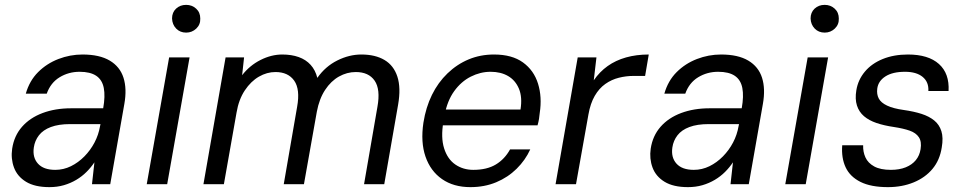

<svg xmlns="http://www.w3.org/2000/svg" viewBox="-20 -757 3963 789"><path d="M183 12Q123 12 87 -10Q51 -32 37.5 -68.5Q24 -105 30 -146Q38 -199 70.5 -236Q103 -273 155 -292.5Q207 -312 272 -312H404Q413 -362 406.5 -395.5Q400 -429 375.5 -445.5Q351 -462 307 -462Q262 -462 225 -439.5Q188 -417 172 -372H86Q101 -425 136.5 -460.5Q172 -496 220 -514.5Q268 -533 319 -533Q389 -533 431 -508Q473 -483 487.5 -437.5Q502 -392 491 -330L433 0H358L368 -90Q354 -69 335.5 -50.5Q317 -32 293.5 -18Q270 -4 242.5 4Q215 12 183 12ZM207 -59Q241 -59 271.5 -74Q302 -89 327 -114.5Q352 -140 368.5 -171.5Q385 -203 391 -238L393 -247H268Q221 -247 189 -235Q157 -223 140 -201Q123 -179 119 -151Q113 -110 136 -84.5Q159 -59 207 -59Z M583 0 675 -521H759L667 0ZM745 -623Q720 -623 704 -639.5Q688 -656 687 -681Q687 -706 703.5 -721.5Q720 -737 745 -737Q769 -737 786 -721.5Q803 -706 803 -681Q804 -656 786.5 -639.5Q769 -623 745 -623Z M816 0 907 -521H983L975 -448Q1006 -488 1050.5 -510.5Q1095 -533 1140 -533Q1178 -533 1207.5 -522.5Q1237 -512 1256.5 -490.5Q1276 -469 1284 -437Q1317 -484 1366 -508.5Q1415 -533 1465 -533Q1522 -533 1560 -510.5Q1598 -488 1613 -442Q1628 -396 1616 -327L1559 0H1476L1531 -318Q1544 -390 1519.5 -425.5Q1495 -461 1442 -461Q1406 -461 1373 -442.5Q1340 -424 1316 -387.5Q1292 -351 1282 -298L1229 0H1146L1201 -318Q1214 -390 1189 -425.5Q1164 -461 1112 -461Q1077 -461 1044 -442Q1011 -423 986 -385.5Q961 -348 952 -294L900 0Z M1913 12Q1844 12 1796.5 -21Q1749 -54 1728.5 -113.5Q1708 -173 1720 -253Q1730 -316 1755 -367Q1780 -418 1819 -455.5Q1858 -493 1906 -513Q1954 -533 2010 -533Q2084 -533 2129 -500.5Q2174 -468 2191 -413Q2208 -358 2198 -293Q2197 -281 2195 -268.5Q2193 -256 2189 -242H1781L1792 -307H2119Q2127 -358 2112.5 -392.5Q2098 -427 2068 -444.5Q2038 -462 1996 -462Q1954 -462 1914.5 -442Q1875 -422 1846.5 -382.5Q1818 -343 1807 -284L1802 -256Q1791 -192 1805 -147.5Q1819 -103 1851 -81Q1883 -59 1925 -59Q1981 -59 2017.5 -81Q2054 -103 2076 -143H2159Q2139 -99 2103 -63.5Q2067 -28 2019 -8Q1971 12 1913 12Z M2263 0 2354 -521H2431L2420 -427Q2444 -462 2477 -485.5Q2510 -509 2552.5 -521Q2595 -533 2646 -533L2631 -445H2583Q2553 -445 2523 -437.5Q2493 -430 2467.5 -412Q2442 -394 2424 -363Q2406 -332 2398 -286L2347 0Z M2807 12Q2747 12 2711 -10Q2675 -32 2661.5 -68.5Q2648 -105 2654 -146Q2662 -199 2694.5 -236Q2727 -273 2779 -292.5Q2831 -312 2896 -312H3028Q3037 -362 3030.5 -395.5Q3024 -429 2999.5 -445.5Q2975 -462 2931 -462Q2886 -462 2849 -439.5Q2812 -417 2796 -372H2710Q2725 -425 2760.5 -460.5Q2796 -496 2844 -514.5Q2892 -533 2943 -533Q3013 -533 3055 -508Q3097 -483 3111.5 -437.5Q3126 -392 3115 -330L3057 0H2982L2992 -90Q2978 -69 2959.5 -50.5Q2941 -32 2917.5 -18Q2894 -4 2866.5 4Q2839 12 2807 12ZM2831 -59Q2865 -59 2895.5 -74Q2926 -89 2951 -114.5Q2976 -140 2992.5 -171.5Q3009 -203 3015 -238L3017 -247H2892Q2845 -247 2813 -235Q2781 -223 2764 -201Q2747 -179 2743 -151Q2737 -110 2760 -84.5Q2783 -59 2831 -59Z M3207 0 3299 -521H3383L3291 0ZM3369 -623Q3344 -623 3328 -639.5Q3312 -656 3311 -681Q3311 -706 3327.5 -721.5Q3344 -737 3369 -737Q3393 -737 3410 -721.5Q3427 -706 3427 -681Q3428 -656 3410.5 -639.5Q3393 -623 3369 -623Z M3629 12Q3559 12 3516 -9.5Q3473 -31 3455 -69.5Q3437 -108 3441 -160H3527Q3526 -133 3536.5 -110Q3547 -87 3572.5 -73Q3598 -59 3641 -59Q3676 -59 3702 -69.5Q3728 -80 3743.5 -99Q3759 -118 3763 -144Q3768 -175 3756 -193Q3744 -211 3718.5 -220Q3693 -229 3654 -235Q3613 -241 3582 -251.5Q3551 -262 3530.5 -279.5Q3510 -297 3501.5 -323.5Q3493 -350 3499 -386Q3506 -429 3534 -462.5Q3562 -496 3607.5 -514.5Q3653 -533 3711 -533Q3795 -533 3838.5 -494Q3882 -455 3878 -383H3795Q3797 -420 3771.5 -441Q3746 -462 3699 -462Q3648 -462 3618.5 -443Q3589 -424 3585 -393Q3582 -370 3591 -352.5Q3600 -335 3625.5 -323Q3651 -311 3694 -305Q3736 -299 3767 -289Q3798 -279 3819 -262Q3840 -245 3848.5 -218Q3857 -191 3850 -151Q3842 -99 3812 -63Q3782 -27 3734.5 -7.5Q3687 12 3629 12Z"/></svg>

Font: DM Sans 10pt
Style: Italic
Weight: 400
Italic angle: -10°
Version: Version 4.004;gftools[0.9.30]